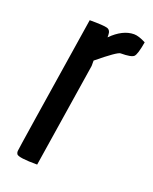

<svg xmlns="http://www.w3.org/2000/svg" viewBox="-109 -608 536 671"><g transform="rotate(20 159.0 -272.0)"><path d="M34 -10Q31 -14 31 -21Q31 -28 111 -537Q163 -537 176.5 -533Q190 -529 190 -510V-502Q232 -544 274 -544Q291 -544 318 -530Q310 -483 301 -474Q292 -465 252 -465Q240 -465 172 -409V-389L111 0Q42 0 34 -10Z"/></g></svg>

Font: Economica
Style: Bold Italic
Weight: 700
Designer: Vicente Lamonaca
Foundry: Vicente Lamonaca
Version: Version 1.100